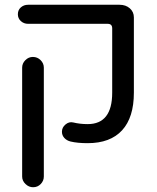

<svg xmlns="http://www.w3.org/2000/svg" viewBox="-20 -597 659 806"><path d="M276 -3Q260 -7 250 -18Q240 -29 240 -44Q240 -62 255 -74.5Q270 -87 287 -83Q316 -76 348 -76Q451 -76 451 -208V-478Q451 -497 432 -497H98Q80 -497 67.5 -508.5Q55 -520 55 -537Q55 -555 67.5 -566Q80 -577 98 -577H482Q508 -577 525 -562Q542 -547 542 -524V-208Q542 -104 492.5 -50Q443 4 348 4Q305 4 276 -3ZM73 -313Q73 -331 86.5 -344.5Q100 -358 118 -358Q137 -358 150.5 -344.5Q164 -331 164 -313V144Q164 162 151 175.5Q138 189 119 189Q101 189 87 175.5Q73 162 73 144Z"/></svg>

Font: 寒蝉全圆体
Style: Regular
Weight: 400
Designer: Warren2060
      Designed by Motoya company      

      [Varela Round]
      Joe Prince(Latin component); Avraham Cornf
Foundry: ChillType
Version: Version 3.200